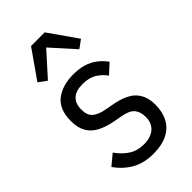

<svg xmlns="http://www.w3.org/2000/svg" viewBox="-239 -835 916 916"><g transform="rotate(-45 219.5 -376.5)"><path d="M219 12Q155 12 109.5 -14Q64 -40 32 -86L85 -130Q112 -92 144 -72Q176 -52 219 -52Q264 -52 290.5 -74.5Q317 -97 317 -139Q317 -173 300 -194Q283 -215 237 -223L198 -230Q149 -239 116 -256.5Q83 -274 66.5 -303.5Q50 -333 50 -377Q50 -456 96 -491.5Q142 -527 215 -527Q254 -527 284 -518Q314 -509 338 -491Q362 -473 381 -447L332 -402Q316 -426 287.5 -444.5Q259 -463 215 -463Q169 -463 146.5 -442Q124 -421 124 -380Q124 -343 144 -325Q164 -307 207 -299L246 -292Q325 -278 358 -242.5Q391 -207 391 -148Q391 -98 371.5 -62Q352 -26 313.5 -7Q275 12 219 12ZM169 -765H261L362 -621L321 -591L215 -709L109 -591L68 -621Z"/></g></svg>

Font: IBM Plex Sans Condensed
Style: Regular
Weight: 400
Width: 3
Designer: Mike Abbink, Paul van der Laan, Pieter van Rosmalen
Foundry: Bold Monday
Version: Version 3.201